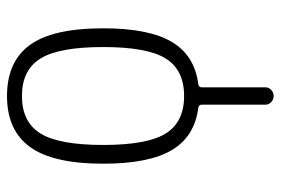

<svg xmlns="http://www.w3.org/2000/svg" viewBox="-145 -425 790 540"><g transform="rotate(-90 250.0 -155.0)"><path d="M355.5 -436Q323.2 -488.3 250 -488.3Q176.8 -488.3 144.5 -436Q112.3 -383.8 112.3 -259.8Q112.3 -135.7 144.5 -84Q176.8 -32.2 250 -32.2Q323.2 -32.2 355.5 -84Q387.7 -135.7 387.7 -259.8Q387.7 -383.8 355.5 -436ZM217.8 7.8Q136.7 -2 98.1 -66.4Q59.6 -130.9 59.6 -259.8Q59.6 -400.4 106.4 -465.3Q153.3 -530.3 250 -530.3Q346.7 -530.3 393.6 -465.8Q440.4 -401.4 440.4 -259.8Q440.4 -130.9 401.9 -66.4Q363.3 -2 282.2 7.8Q274.4 9.8 274.4 17.6V196.3Q274.4 206.1 267.1 212.9Q259.8 219.7 250 219.7Q240.2 219.7 232.9 212.9Q225.6 206.1 225.6 196.3V17.6Q225.6 9.8 217.8 7.8Z"/></g></svg>

Font: Rounded-X Mgen+ 1mn light
Style: Regular
Weight: 200
Designer: [Source Han Sans]
Ryoko NISHIZUKA  (kana & ideographs); Paul D. Hunt (Latin, Greek & Cyrillic); Wenlong ZHANG  (bopomofo
Version: Version 1.059.20150602